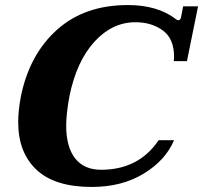

<svg xmlns="http://www.w3.org/2000/svg" viewBox="-20 -730 804 760"><path d="M52 -247Q52 -293 63 -350Q97 -515 206 -612.5Q315 -710 486 -710Q605 -710 678 -653Q681 -650 686 -650Q693 -650 696 -659L705 -705H764L720 -488H668L669 -505Q669 -577 624.5 -609.5Q580 -642 516 -642Q424 -642 353.5 -564.5Q283 -487 255 -350Q242 -280 242 -233Q242 -148 277.5 -103Q313 -58 380 -58Q529 -58 608 -175H669Q635 -95 548.5 -42.5Q462 10 343 10Q197 10 124.5 -58Q52 -126 52 -247Z"/></svg>

Font: Taviraj ExtraBold
Style: Italic
Weight: 800
Italic angle: -12°
Designer: Katatrad Team
Foundry: CadsonDemak
Version: Version 1.001